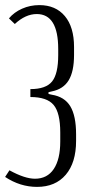

<svg xmlns="http://www.w3.org/2000/svg" viewBox="-41 -727 374 752"><path d="M104 5Q38 5 -21 -34L-4 -60Q56 -27 96 -27Q144 -27 169.5 -65Q195 -103 195 -173V-208Q195 -285 169 -316Q143 -347 78 -347V-378Q139 -378 163 -408Q187 -438 187 -511V-535Q187 -672 103 -672Q59 -672 17 -633L-6 -655Q14 -679 45.5 -693Q77 -707 113 -707Q177 -707 213 -664Q249 -621 249 -543V-512Q249 -447 228 -412.5Q207 -378 162 -369L149 -366V-359L162 -356Q212 -348 234.5 -310.5Q257 -273 257 -201V-175Q257 -90 216.5 -42.5Q176 5 104 5Z"/></svg>

Font: Moniqa Paragraph
Style: Regular
Weight: 400
Designer: Rajesh Rajput
Foundry: Rajesh Rajput
Version: Version 1.000